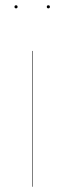

<svg xmlns="http://www.w3.org/2000/svg" viewBox="-20 -711 246 731"><path d="M35.2 -685.1Q35.2 -690.9 41 -690.9Q46.9 -690.9 46.9 -685.1Q46.9 -679.2 41 -679.2Q35.2 -679.2 35.2 -685.1ZM158.2 -685.1Q158.2 -690.9 164.1 -690.9Q169.9 -690.9 169.9 -685.1Q169.9 -679.2 164.1 -679.2Q158.2 -679.2 158.2 -685.1ZM104 -517.1V0H102.1V-517.1Z"/></svg>

Font: Fira Sans Compressed Two
Style: Regular
Weight: 100
Width: 1
Designer: Carrois Corporate & Edenspiekermann AG
Foundry: Carrois Corporate GbR & Edenspiekermann AG
Version: Version 4.203;PS 004.203;hotconv 1.0.88;makeotf.lib2.5.64775